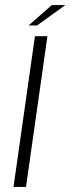

<svg xmlns="http://www.w3.org/2000/svg" viewBox="-20 -733 276 753"><path d="M33 0 117 -591H166L82 0ZM92 -633 183 -713H236L125 -633Z"/></svg>

Font: Alumni Sans Thin Light
Style: Italic
Weight: 300
Italic angle: -8°
Version: Version 1.016